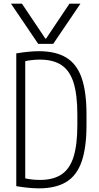

<svg xmlns="http://www.w3.org/2000/svg" viewBox="-20 -1020 540 1050"><path d="M40 -1000H100L228 -809H232L360 -1000H420L271 -780H189ZM193 10Q140 10 69 -2V-728Q140 -740 193 -740Q285 -740 342.5 -705Q400 -670 426.5 -594Q453 -518 453 -395V-335Q453 -213 426.5 -136.5Q400 -60 342.5 -25Q285 10 193 10ZM107 -47Q131 -41 154 -38.5Q177 -36 198 -36Q272 -36 317 -66.5Q362 -97 382.5 -163Q403 -229 403 -337V-393Q403 -501 382.5 -567Q362 -633 317 -663.5Q272 -694 198 -694Q177 -694 154 -691.5Q131 -689 107 -683L118 -702V-28Z"/></svg>

Font: M PLUS Code Latin Light
Style: Regular
Weight: 300
Designer: Coji Morishita
Foundry: UNDERFOREST DESIGN
Version: Version 1.002; ttfautohint (v1.8.3)